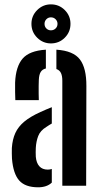

<svg xmlns="http://www.w3.org/2000/svg" viewBox="-20 -830 452 858"><path d="M33.5 -121Q33 -132 32.8 -145Q32.5 -158 33 -169Q35.5 -207 48.5 -235.5Q61.5 -264 88.5 -286.5Q115.5 -309 161 -329.5Q174 -335.5 186.5 -340.8Q199 -346 211.5 -351V-278Q206 -275 200 -271.2Q194 -267.5 187.5 -263Q160 -246.5 150.8 -222.2Q141.5 -198 140 -169Q139.5 -159.5 139.5 -149.5Q139.5 -139.5 140 -129.5Q142.5 -101.5 156 -86.8Q169.5 -72 193.5 -72Q202.5 -72 211.5 -75V-14Q189.5 7 150.5 7Q93 7 66 -23.2Q39 -53.5 33.5 -121ZM48.5 -382.5Q48 -394.5 47.5 -418.8Q47 -443 47.5 -461Q50.5 -532.5 81 -568Q111.5 -603.5 185 -608V-524Q169.5 -520.5 162 -508.5Q154.5 -496.5 153.5 -473Q153 -463.5 152.8 -446.5Q152.5 -429.5 152.8 -412Q153 -394.5 153.5 -382.5ZM258.5 0V-469.5Q258.5 -490.5 252.5 -503.5Q246.5 -516.5 232 -521.5V-608Q308 -603 337.2 -564.2Q366.5 -525.5 366 -445L365 0ZM207.5 -636Q172 -636 146.2 -661.5Q120.5 -687 120.5 -723.5Q120.5 -759.5 146.2 -785Q172 -810.5 207.5 -810.5Q244 -810.5 269.5 -785Q295 -759.5 295 -723.5Q295 -687 269.5 -661.5Q244 -636 207.5 -636ZM207.5 -694.5Q220 -694.5 228.5 -702.8Q237 -711 237 -723.5Q237 -735.5 228.5 -744Q220 -752.5 207.5 -752.5Q195.5 -752.5 187.2 -744Q179 -735.5 179 -723.5Q179 -711 187.2 -702.8Q195.5 -694.5 207.5 -694.5Z"/></svg>

Font: Big Shoulders Stencil Display Thin
Style: Bold
Weight: 700
Version: Version 2.001